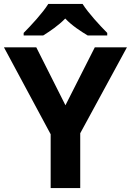

<svg xmlns="http://www.w3.org/2000/svg" viewBox="-20 -1047 664 974"><path d="M399 -1027H225C197 -982 137 -917 100 -880V-867H199C234 -889 276 -917 311 -953C345 -917 390 -888 425 -867H524V-880C488 -916 427 -982 399 -1027ZM312 -513 164 -807H0L237 -366V-93H387V-371L624 -807H461Z"/></svg>

Font: Noto Sans Telugu UI
Style: Bold
Weight: 700
Designer: Jelle Bosma - Monotype Design Team
Foundry: Monotype Imaging Inc.
Version: Version 2.005